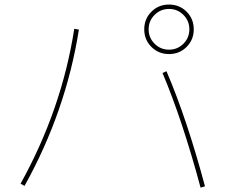

<svg xmlns="http://www.w3.org/2000/svg" viewBox="-20 -820 1040 852"><path d="M651.9 -611.8Q620.1 -643.6 620.1 -689.9Q620.1 -736.3 651.9 -768.1Q683.6 -799.8 730 -799.8Q776.4 -799.8 808.1 -768.1Q839.8 -736.3 839.8 -689.9Q839.8 -643.6 808.1 -611.8Q776.4 -580.1 730 -580.1Q683.6 -580.1 651.9 -611.8ZM701.2 -496.1 718.8 -503.9Q809.6 -292 889.6 6.8L870.1 12.7Q789.1 -288.1 701.2 -496.1ZM71.3 -4.9Q253.9 -334 309.6 -692.4L330.1 -688.5Q272.5 -325.2 88.9 4.9ZM793.9 -626Q820.3 -652.3 820.3 -689.9Q820.3 -727.5 793.9 -753.9Q767.6 -780.3 730 -780.3Q692.4 -780.3 666 -753.9Q639.6 -727.5 639.6 -689.9Q639.6 -652.3 666 -626Q692.4 -599.6 730 -599.6Q767.6 -599.6 793.9 -626Z"/></svg>

Font: Mgen+ 1mn thin
Style: Regular
Weight: 100
Designer: [Source Han Sans]
Ryoko NISHIZUKA  (kana & ideographs); Paul D. Hunt (Latin, Greek & Cyrillic); Wenlong ZHANG  (bopomofo
Version: Version 1.059.20150602